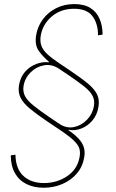

<svg xmlns="http://www.w3.org/2000/svg" viewBox="-20 -755 556 923"><path d="M189.9 147.5Q143.1 147.5 107.4 129.9Q71.8 112.3 52 77.6Q32.2 43 31.7 -8.3L54.2 -11.2Q55.7 57.1 92.8 91.1Q129.9 125 190.9 125Q254.4 125 303.7 91.3Q353 57.6 362.8 -1.5Q366.7 -23.4 361.3 -41.3Q356 -59.1 333.5 -80.6Q311 -102.1 263.2 -133.8L208.5 -170.4Q155.8 -206.1 123.5 -232.9Q91.3 -259.8 78.6 -285.9Q65.9 -312 71.3 -345.2Q78.1 -385.3 101.3 -410.9Q124.5 -436.5 155.3 -447.8Q186 -459 214.4 -455.6L215.8 -457.5Q186 -482.9 166 -511Q146 -539.1 153.8 -586.4Q161.1 -628.9 186.3 -662.6Q211.4 -696.3 250.2 -715.8Q289.1 -735.4 336.9 -735.4Q384.8 -735.4 414.6 -716.6Q444.3 -697.8 458.7 -664.6Q473.1 -631.3 473.1 -588.4L451.2 -585.4Q451.2 -642.1 424.3 -677.5Q397.5 -712.9 335.9 -712.9Q272.5 -712.9 228.8 -675.8Q185.1 -638.7 175.8 -583.5Q171.4 -555.7 179 -534.9Q186.5 -514.2 207.3 -494.9Q228 -475.6 263.7 -451.7L317.4 -415.5Q370.6 -379.9 402.3 -353.5Q434.1 -327.1 446.5 -301.5Q459 -275.9 453.6 -242.7Q447.3 -202.6 424.3 -175.8Q401.4 -148.9 370.8 -137.2Q340.3 -125.5 310.5 -130.9L308.1 -129.9Q339.4 -108.4 357.7 -88.6Q376 -68.8 382.8 -47.4Q389.6 -25.9 384.8 1.5Q377.4 46.4 349.4 79.1Q321.3 111.8 279.8 129.6Q238.3 147.5 189.9 147.5ZM265.1 -159.7Q299.8 -136.7 335.9 -144.3Q372.1 -151.9 398.7 -179.9Q425.3 -208 431.6 -245.6Q436 -272.9 425 -294.2Q414.1 -315.4 385.5 -338.6Q356.9 -361.8 307.6 -395L264.6 -423.8Q229.5 -447.8 192.1 -441.2Q154.8 -434.6 127.2 -407.2Q99.6 -379.9 93.3 -342.3Q88.9 -314.9 100.3 -293Q111.8 -271 141.6 -247.1Q171.4 -223.1 220.2 -189.9Z"/></svg>

Font: Inter 20pt Thin
Style: Italic
Weight: 250
Italic angle: -9.3988°
Version: Version 4.001;git-66647c0bb